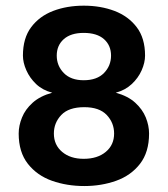

<svg xmlns="http://www.w3.org/2000/svg" viewBox="-20 -629 586 670"><path d="M272.5 -609.2Q331.2 -609.2 379.5 -590.9Q427.8 -572.5 457 -534.2Q486.2 -496 486.2 -435Q486.2 -410.8 474.4 -383.8Q462.5 -356.8 439.6 -335.5Q416.8 -314.2 384 -305.5Q426.5 -293.8 451.9 -270.6Q477.2 -247.5 488.8 -219Q500.2 -190.5 500.2 -163Q500.2 -98 468.5 -57.2Q436.8 -16.5 385.1 1.9Q333.5 20.2 274.2 20.2Q213.5 20.2 161.5 1.9Q109.5 -16.5 77.4 -57.2Q45.2 -98 45.2 -163Q45.2 -190.5 56.8 -219Q68.2 -247.5 94 -270.6Q119.8 -293.8 162.2 -305.5Q128.8 -314.2 106.2 -335.5Q83.8 -356.8 71.9 -383.8Q60 -410.8 60 -435Q60 -496 88.8 -534.2Q117.5 -572.5 165.5 -590.9Q213.5 -609.2 272.5 -609.2ZM274.2 -255Q219.8 -255 193.9 -227.8Q168 -200.5 168 -163Q168 -123.2 196.8 -99Q225.5 -74.8 272 -74.8Q320 -74.8 349.1 -99Q378.2 -123.2 378.2 -163Q378.2 -200.5 352.4 -227.8Q326.5 -255 274.2 -255ZM272 -514.2Q227.2 -514.2 202.6 -492.4Q178 -470.5 178 -435Q178 -399.5 202.6 -374.2Q227.2 -349 272 -349Q318.2 -349 342.9 -374.2Q367.5 -399.5 367.5 -435Q367.5 -470.5 342.9 -492.4Q318.2 -514.2 272 -514.2Z"/></svg>

Font: Podkova VF Beta
Style: Regular
Weight: 400
Designer: Ilya Yudin
Foundry: Cyreal (www.cyreal.org)
Version: Version 2.100